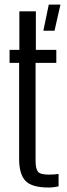

<svg xmlns="http://www.w3.org/2000/svg" viewBox="-20 -820 294 847"><path d="M193.6 7.2Q120.4 7.2 92.4 -22.2Q64.4 -51.5 64.4 -118.7V-542.6H22.2V-600H65.4V-770H138.2V-600H228.4V-542.6H136.9V-111.7Q136.9 -76.3 147.1 -63Q157.3 -49.7 194.8 -49.7Q208.7 -49.7 217.7 -50.4Q226.8 -51.1 238.4 -52.7V2.2Q228.7 4.4 217.1 5.8Q205.5 7.2 193.6 7.2ZM171.3 -684.4 195.1 -799.6H246.6L220.5 -684.4Z"/></svg>

Font: Big Shoulders Display SC Thin
Style: Regular
Weight: 100
Designer: Patric King
Foundry: XO Type Co
Version: Version 2.002